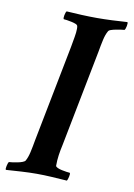

<svg xmlns="http://www.w3.org/2000/svg" viewBox="-86 -716 538 772"><g transform="rotate(10 182.5 -330.0)"><path d="M248 -660Q276 -660 309.5 -661.5Q343 -663 371 -665Q374 -662 371.5 -649Q369 -636 365 -632Q361 -632 351 -630.5Q341 -629 330.5 -627Q320 -625 311 -622Q302 -619 300 -614Q292 -600 287 -578Q282 -556 277 -527L200 -133Q195 -111 192 -90Q189 -69 189 -46Q190 -42 197.5 -38.5Q205 -35 215 -33Q225 -31 234.5 -29.5Q244 -28 248 -28Q251 -25 248 -12Q245 1 242 5Q214 3 180.5 1Q147 -1 118 -1Q89 -1 55 1Q21 3 -7 5Q-10 2 -7 -11Q-4 -24 -1 -28Q4 -28 14 -29.5Q24 -31 34.5 -33Q45 -35 54 -38.5Q63 -42 65 -46Q73 -60 78 -82Q83 -104 88 -133L165 -527Q169 -550 172.5 -569.5Q176 -589 176 -603Q176 -611 175 -614Q174 -619 166.5 -622Q159 -625 149.5 -627Q140 -629 130.5 -630.5Q121 -632 117 -632Q114 -635 116.5 -648Q119 -661 123 -665Q150 -663 184.5 -661.5Q219 -660 248 -660Z"/></g></svg>

Font: Vermiglione SemiBold
Style: Italic
Weight: 600
Italic angle: -11°
Version: Version 1.000